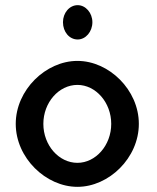

<svg xmlns="http://www.w3.org/2000/svg" viewBox="-20 -721 608 744"><path d="M224 -635C224 -597 249 -568 281 -568C312 -568 338 -598 338 -635C338 -671 312 -701 281 -701C249 -701 224 -671 224 -635ZM148 -241C148 -324 208 -392 280 -392C351 -392 411 -324 411 -241C411 -158 351 -90 280 -90C208 -90 148 -158 148 -241ZM41 -241C41 -109 158 3 280 3C402 3 518 -109 518 -241C518 -373 402 -485 280 -485C158 -485 41 -373 41 -241Z"/></svg>

Font: Bluebird
Style: LiNrw
Weight: 300
Designer: Jasper
Foundry: Cannot Into Space Fonts
Version: Version 0.98